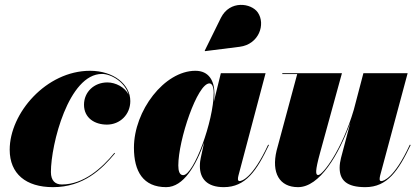

<svg xmlns="http://www.w3.org/2000/svg" viewBox="-20 -762 1714 792"><path d="M454.5 -129.5 452 -131.5C400.5 -69 325.5 -1 235 -1C208.5 -1 190 -16 190 -52.5C190 -166 263 -457 400.5 -457C439 -457 495.5 -423.5 510.5 -371.5C495.5 -402 457 -422 423 -422C368 -422 326.5 -382.5 326.5 -330C326.5 -275 371 -248 421 -248C475 -248 517.5 -289.5 517.5 -345C517.5 -414 448.5 -470 351.5 -470C170.5 -470 20 -295 20 -144.5C20 -45 87 10 198.5 10C324.5 10 400 -64 454.5 -129.5Z M968.5 -569C1048.5 -579 1076.5 -662.5 1043.5 -710.5C1016.5 -749.5 928 -762.5 891 -688L824.5 -553L825.5 -551ZM864.5 -375C864.5 -428.5 842 -470 786 -470C658 -470 532.5 -305.5 532.5 -152.5C532.5 -55 570.5 10 665.5 10C737.5 10 789 -80.5 822 -174.5L808 -110C806.5 -103 804.5 -92.5 804.5 -76.5C804.5 -25.5 834 10 903 10C993.5 10 1039 -58 1089.5 -164L1086 -165C1021.5 -25.5 976.5 -15 968 -15C964 -15 961.5 -18 961.5 -23C961.5 -27.5 962 -32 963.5 -37.5L1075.5 -460H891L862 -342C864 -356 864.5 -367.5 864.5 -375ZM861.5 -378.5C861.5 -263.5 779.5 -39.5 735.5 -39.5C720.5 -39.5 715.5 -57 715.5 -79.5C715.5 -184.5 794 -418 844 -418C854 -418 861.5 -405.5 861.5 -378.5Z M1390.5 -460H1144.5V-456.5H1206L1121 -141C1099 -49 1132.5 10 1209.5 10C1298 10 1377 -122.5 1425 -255.5L1386.5 -110C1383.5 -98.5 1381 -83 1381 -70C1381 -18.5 1410 10 1487 10C1578 10 1623.5 -58 1674 -164L1670.5 -165C1606 -25.5 1561 -15 1553 -15C1548 -15 1546 -18 1546 -23C1546 -27 1546.5 -31.5 1548 -37.5L1661.5 -460H1479L1439.5 -309.5C1390.5 -142.5 1311 -40 1292.5 -40C1281.5 -40 1279 -54.5 1300.5 -132.5Z"/></svg>

Font: Bodoni* 48pt Fatface
Style: Italic
Weight: 900
Italic angle: -13°
Version: Version 2.3